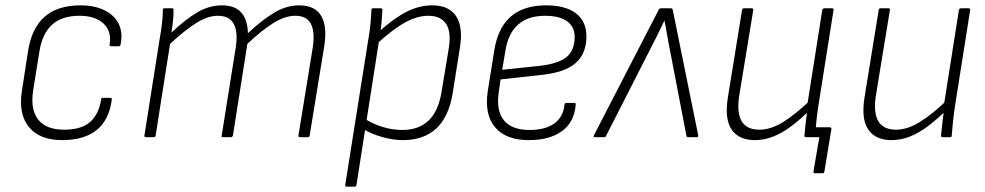

<svg xmlns="http://www.w3.org/2000/svg" viewBox="-20 -513 3683 718"><path d="M216 11Q130 12 89 -37Q48 -86 62 -174L85 -322Q98 -407 146.5 -450Q195 -493 281 -493Q333 -493 370 -475Q407 -457 423.5 -424.5Q440 -392 431 -347Q430 -340 424 -340H395Q389 -340 390 -347Q398 -396 367 -425Q336 -454 277 -454Q211 -454 174 -420Q137 -386 127 -318L104 -175Q93 -103 123 -65.5Q153 -28 220 -28Q283 -28 316 -56Q349 -84 358 -140Q358 -147 363 -147H393Q399 -147 398 -140Q388 -65 342.5 -27.5Q297 10 216 11Z M526 0Q519 0 520 -6L577 -367Q582 -394 585.5 -423Q589 -452 589 -476Q589 -482 595 -482H624Q629 -482 629 -477Q629 -456 627 -435Q625 -414 621 -391Q675 -442 719 -467.5Q763 -493 810 -493Q858 -493 882 -466.5Q906 -440 907 -389Q962 -440 1007 -466.5Q1052 -493 1099 -493Q1157 -493 1180.5 -454.5Q1204 -416 1193 -343L1138 -6Q1137 0 1131 0H1102Q1095 0 1096 -6L1150 -338Q1158 -394 1142.5 -424Q1127 -454 1084 -454Q1046 -454 1002.5 -427Q959 -400 905 -349L851 -6Q849 0 843 0H814Q807 0 809 -6L862 -338Q870 -394 854 -424Q838 -454 794 -454Q757 -454 714 -427Q671 -400 616 -349L562 -6Q561 0 555 0Z M1487 11Q1450 11 1409.5 -0.5Q1369 -12 1337 -31L1342 -70Q1375 -49 1411.5 -38Q1448 -27 1485 -27Q1545 -27 1582 -61.5Q1619 -96 1631 -168L1657 -325Q1669 -391 1649 -422.5Q1629 -454 1582 -454Q1540 -454 1494 -428.5Q1448 -403 1387 -347L1391 -389Q1449 -442 1497.5 -467.5Q1546 -493 1597 -493Q1659 -493 1686 -452Q1713 -411 1699 -329L1673 -165Q1658 -75 1611 -32Q1564 11 1487 11ZM1277 185Q1270 185 1271 179L1358 -370Q1363 -397 1365.5 -424.5Q1368 -452 1369 -476Q1369 -482 1375 -482H1404Q1410 -482 1410 -476Q1409 -456 1407 -431.5Q1405 -407 1401 -386L1398 -365L1313 179Q1312 185 1306 185Z M1957 11Q1872 11 1831.5 -37Q1791 -85 1804 -172L1828 -322Q1841 -408 1889.5 -450.5Q1938 -493 2022 -493Q2095 -493 2134 -463Q2173 -433 2173 -377Q2173 -313 2133 -277.5Q2093 -242 2006 -233L1852 -216L1845 -168Q1835 -99 1864.5 -63Q1894 -27 1960 -27Q2019 -27 2052.5 -51Q2086 -75 2091 -121Q2091 -128 2098 -128H2128Q2133 -128 2133 -122Q2128 -57 2082 -23Q2036 11 1957 11ZM1858 -252 2000 -267Q2069 -275 2099 -300Q2129 -325 2129 -375Q2129 -413 2100.5 -433.5Q2072 -454 2018 -454Q1955 -454 1917.5 -421Q1880 -388 1870 -323Z M2204 0Q2198 0 2201 -7L2443 -476Q2446 -482 2452 -482H2489Q2495 -482 2496 -475L2591 -7Q2592 0 2585 0H2554Q2548 0 2547 -5L2486 -322Q2480 -350 2475.5 -378Q2471 -406 2465 -435H2464Q2451 -407 2436.5 -378Q2422 -349 2407 -320L2246 -4Q2244 0 2239 0Z M3028 135Q3021 135 3022 128L3044 0H3000L3031 -37H3083Q3090 -37 3089 -30L3063 128Q3062 135 3056 135ZM2803 11Q2743 11 2716 -28.5Q2689 -68 2702 -149L2755 -476Q2756 -482 2762 -482H2791Q2798 -482 2797 -476L2744 -153Q2735 -90 2754 -59Q2773 -28 2820 -28Q2863 -28 2910 -57.5Q2957 -87 3013 -141L3007 -100Q2972 -66 2939 -41Q2906 -16 2872 -2.5Q2838 11 2803 11ZM2995 0Q2988 0 2988 -5Q2990 -29 2993 -53Q2996 -77 2999 -102V-121L3055 -476Q3057 -482 3063 -482H3091Q3098 -482 3097 -475L3040 -115Q3036 -89 3033 -60Q3030 -31 3028 -5Q3028 0 3022 0Z M3314 11Q3254 11 3227 -28.5Q3200 -68 3213 -149L3266 -476Q3267 -482 3273 -482H3302Q3309 -482 3308 -476L3255 -153Q3246 -90 3265 -59Q3284 -28 3331 -28Q3374 -28 3421 -57.5Q3468 -87 3524 -141L3518 -100Q3483 -66 3450 -41Q3417 -16 3383 -2.5Q3349 11 3314 11ZM3506 0Q3499 0 3499 -5Q3501 -29 3504 -53Q3507 -77 3510 -102V-121L3566 -476Q3568 -482 3574 -482H3602Q3609 -482 3608 -475L3551 -115Q3547 -89 3544 -60Q3541 -31 3539 -5Q3539 0 3533 0Z"/></svg>

Font: Sofia Sans Semi Condensed ExtraLight
Style: Italic
Weight: 250
Italic angle: -9°
Version: Version 4.100